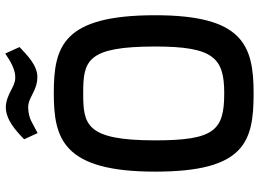

<svg xmlns="http://www.w3.org/2000/svg" viewBox="-144 -812 961 712"><g transform="rotate(-90 336.0 -456.5)"><path d="M171 -361C171 -618 229 -628 346 -628C466 -628 519 -615 519 -361C519 -145 477 -105 346 -105C209 -105 171 -140 171 -361ZM55 -361C55 -28 166 4 346 4C526 4 635 -38 635 -361C635 -704 519 -737 346 -737C178 -737 55 -704 55 -361ZM175 -847 198 -797C233 -814 250 -831 292 -832C330 -833 351 -800 403 -798C448 -796 487 -836 517 -864L493 -917C465 -898 431 -878 402 -880C369 -880 343 -913 295 -915C249 -915 210 -881 175 -847Z"/></g></svg>

Font: Exo
Style: Demi Bold
Weight: 600
Designer: Natanael Gama
Version: Version 1.00